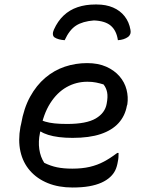

<svg xmlns="http://www.w3.org/2000/svg" viewBox="-20 -824 640 855"><path d="M368 -543Q417 -543 453 -527Q489 -511 512 -484.5Q535 -458 543.5 -425Q552 -392 547 -359L545 -353Q537 -308 508 -276Q479 -244 428.5 -227Q378 -210 303 -210Q270 -210 242.5 -213.5Q215 -217 194.5 -223.5Q174 -230 162 -238L133 -234L147 -296Q163 -288 181 -282.5Q199 -277 223 -274.5Q247 -272 279 -272Q365 -272 406.5 -296.5Q448 -321 455 -362Q461 -393 457 -413Q453 -433 441 -448Q425 -453 408 -456.5Q391 -460 369 -460Q319 -460 276.5 -436Q234 -412 203.5 -364Q173 -316 160 -244L158 -232Q150 -194 155 -159.5Q160 -125 177 -99Q205 -85 234 -79Q263 -73 302 -73Q346 -73 380 -81Q414 -89 443 -104.5Q472 -120 502 -143H508Q508 -133 507.5 -124Q507 -115 505 -106Q501 -81 493 -65Q485 -49 471 -36Q455 -21 431.5 -10.5Q408 0 376.5 5.5Q345 11 303 11Q241 11 193 -8.5Q145 -28 113.5 -64Q82 -100 71 -149.5Q60 -199 71 -259L74 -272Q86 -342 114 -393Q142 -444 181.5 -477.5Q221 -511 268.5 -527Q316 -543 368 -543ZM398 -733Q348 -729 318.5 -710Q289 -691 268 -645Q254 -646 242.5 -649Q231 -652 222 -658Q216 -663 215.5 -672Q215 -681 220 -692Q237 -730 263.5 -755Q290 -780 325.5 -792Q361 -804 404 -804H411Q452 -804 483.5 -790.5Q515 -777 535 -751.5Q555 -726 561 -691Q563 -681 560.5 -673.5Q558 -666 551 -660Q541 -653 530 -649.5Q519 -646 505 -645Q499 -687 474 -709Q449 -731 398 -733Z"/></svg>

Font: Rec Mono Duotone
Style: Italic
Weight: 400
Italic angle: -10°
Monospace: yes
Version: Version 1.085; ttfautohint (v1.8.4.7-5d5b)